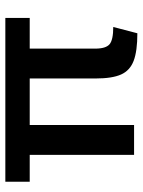

<svg xmlns="http://www.w3.org/2000/svg" viewBox="70 -580 522 701"><g transform="rotate(-90 330.5 -229.0)"><path d="M504 -381V-142Q504 -103 520 -89.5Q536 -76 583 -76L560 12Q495 12 459.5 -1.5Q424 -15 409.5 -47.5Q395 -80 395 -140V-381H225V0H116V-381H18V-470H616V-381Z"/></g></svg>

Font: KoHo SemiBold
Style: Regular
Weight: 600
Designer: Cadson Demak & Katatrad Team
Foundry: Cadson Demak Co.,Ltd.
Version: Version 1.000; ttfautohint (v1.6)